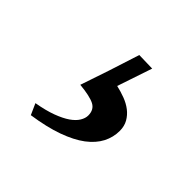

<svg xmlns="http://www.w3.org/2000/svg" viewBox="-80 -99 390 390"><g transform="rotate(45 114.5 96.0)"><path d="M199.2 111.8Q199.2 129.9 190.7 146.5Q182.1 163.1 164.1 176.8Q146 190.4 117.4 200.7Q88.9 210.9 48.8 216.8L38.1 192.9Q63.5 188.5 81.3 181.9Q99.1 175.3 110.4 167.5Q121.6 159.7 126.7 151.1Q131.8 142.6 131.8 134.8Q131.8 118.2 119.1 111.6Q106.4 105 76.2 102.1Q78.6 95.2 84 79.1Q88.9 65.4 96.9 40.8Q105 16.1 118.2 -25.4L156.2 -24.4L130.9 50.8Q143.6 53.7 156 58.3Q168.5 63 178 70.3Q187.5 77.6 193.4 87.9Q199.2 98.1 199.2 111.8Z"/></g></svg>

Font: Gentium Unicode
Style: Regular
Weight: 400
Version: Version 1.009